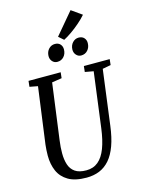

<svg xmlns="http://www.w3.org/2000/svg" viewBox="-162 -1232 981 1332"><g transform="rotate(-15 328.0 -566.0)"><path d="M592 -690.5 540.5 -295.5Q530 -213.5 508.8 -155.2Q487.5 -97 456 -60.8Q424.5 -24.5 382.8 -7.2Q341 10 289.5 10Q207.5 10 159 -18.5Q110.5 -47 89 -96Q67.5 -145 67.5 -207Q67.5 -228.5 68.8 -247.2Q70 -266 72 -284.5L127 -690.5L68.5 -701.5L73 -743H304L299.5 -701.5L228.5 -690.5L174.5 -288Q171 -264 169.5 -241.2Q168 -218.5 168 -197.5Q168 -151.5 179.5 -115.8Q191 -80 220 -59.8Q249 -39.5 301 -39.5Q351.5 -39.5 386.2 -68.5Q421 -97.5 442.8 -154.5Q464.5 -211.5 475.5 -295.5L527 -690.5L466 -701.5L470.5 -743H656L651.5 -701.5ZM301 -818.5Q279.5 -818.5 265.2 -834.5Q251 -850.5 251.5 -874Q252.5 -904 270.8 -923.5Q289 -943 315.5 -943Q340 -943 353.8 -927.8Q367.5 -912.5 367 -890Q366.5 -859 348.2 -838.8Q330 -818.5 301 -818.5ZM472 -818.5Q451.5 -818.5 437 -834.5Q422.5 -850.5 423 -874Q424 -904 442.2 -923.5Q460.5 -943 486 -943Q510.5 -943 524.5 -927.8Q538.5 -912.5 538 -890Q537.5 -859 519.2 -838.8Q501 -818.5 472 -818.5ZM386 -954 350 -985.5 481.5 -1141.5 556.5 -1088.5Q534.5 -1063 504.2 -1036.8Q474 -1010.5 442.8 -988.8Q411.5 -967 386 -954Z"/></g></svg>

Font: Merriweather 24pt SemiCondensed
Style: Italic
Weight: 400
Width: 4
Italic angle: -7.8°
Designer: Eben Sorkin
Foundry: Eben Sorkin
Version: Version 2.101